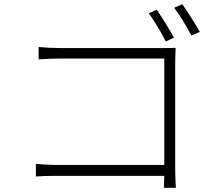

<svg xmlns="http://www.w3.org/2000/svg" viewBox="-20 -866 1040 915"><path d="M727 -819 689 -803C713 -770 750 -709 770 -668L809 -687C788 -725 750 -787 727 -819ZM849 -846 810 -829C836 -796 870 -738 892 -697L932 -714C910 -754 872 -813 849 -846ZM151 -85V-25C175 -27 213 -28 255 -28H763L761 29H818C818 23 815 -18 815 -54V-570C815 -590 816 -617 817 -638C795 -637 772 -637 751 -637H265C234 -637 195 -639 164 -642V-583C185 -585 232 -587 266 -587H763V-80H254C214 -80 172 -83 151 -85Z"/></svg>

Font: GenYoGothic2 TW L
Style: Regular
Weight: 300
Version: Version 2.100;PS 2.1;hotconv 16.6.51;makeotf.lib2.5.65220 DE